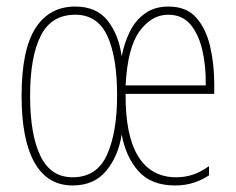

<svg xmlns="http://www.w3.org/2000/svg" viewBox="-20 -623 722 587"><path d="M495 -603Q550 -603 580 -569Q610 -535 622.5 -481Q635 -427 635 -367V-336H364Q363 -209 402.5 -145Q442 -81 519 -81Q544 -81 568 -88.5Q592 -96 619 -115V-87Q598 -73 572.5 -64.5Q547 -56 515 -56Q443 -56 404 -99Q365 -142 352 -212Q342 -146 305 -101Q268 -56 202 -56Q125 -56 85.5 -126Q46 -196 46 -330Q46 -471 88.5 -537Q131 -603 210 -603Q275 -603 309 -560Q343 -517 352 -451Q360 -492 377 -526.5Q394 -561 423.5 -582Q453 -603 495 -603ZM210 -578Q137 -578 104.5 -513.5Q72 -449 72 -330Q72 -212 103.5 -146.5Q135 -81 202 -81Q276 -81 307 -149.5Q338 -218 338 -331Q338 -449 308 -513.5Q278 -578 210 -578ZM494 -578Q444 -578 407 -528Q370 -478 364 -362H609Q610 -421 598.5 -470Q587 -519 562 -548.5Q537 -578 494 -578Z"/></svg>

Font: Noto Sans Malayalam UI ExtraCondensed Thin
Style: Regular
Weight: 100
Width: 2
Designer: Jelle Bosma - Monotype Design Team
Foundry: Monotype Imaging Inc.
Version: Version 2.104; ttfautohint (v1.8.4.7-5d5b)